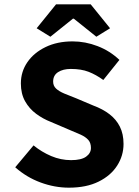

<svg xmlns="http://www.w3.org/2000/svg" viewBox="-20 -855 640 887"><path d="M298.5 12Q232.4 12 167.4 -12Q102.5 -35.9 50.3 -82.2L135 -183.3Q172.1 -152.9 216.6 -134Q261 -115.2 308.4 -115.2Q355.3 -115.2 377.7 -131.2Q400.1 -147.3 400.1 -171.5Q400.1 -194.9 387.8 -208.7Q375.6 -222.4 353 -232.8Q330.4 -243.2 299.4 -255.7L214.7 -291.9Q178.9 -305.7 147.1 -329.2Q115.2 -352.7 95.8 -387.4Q76.4 -422.2 76.4 -469.5Q76.4 -523.9 106.5 -567.7Q136.5 -611.4 190.5 -637.6Q244.5 -663.8 315.3 -663.8Q374.2 -663.8 430.9 -641.9Q487.7 -620.1 531.7 -578.3L457.3 -485.5Q423.2 -510.1 389.2 -523.3Q355.3 -536.5 307.1 -536.5Q271.1 -536.5 248.3 -521.8Q225.5 -507.1 225.5 -478.1Q225.5 -458.5 239 -445.8Q252.6 -433.1 276.8 -422.9Q300.9 -412.8 331.7 -401L411.4 -367.3Q454.6 -351.3 485.8 -327.4Q517 -303.5 533.8 -269.8Q550.7 -236.1 550.7 -190Q550.7 -135.9 521.2 -89.8Q491.8 -43.7 435.4 -15.9Q379.1 12 298.5 12ZM212.8 -685.3 149.4 -724.4 239 -835.1H398.9L488.5 -724.4L425.1 -685.3L320.9 -768.8H316.9Z"/></svg>

Font: Source Code Pro ExtraLight
Style: Regular
Weight: 200
Monospace: yes
Designer: Paul D. Hunt, Teo Tuominen
Foundry: Adobe
Version: Version 1.026;hotconv 1.1.0;makeotfexe 2.6.0